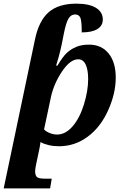

<svg xmlns="http://www.w3.org/2000/svg" viewBox="-50 -790 693 1050"><path d="M141.1 -573.2Q162.1 -675.8 215.8 -722.9Q269.5 -770 368.2 -770Q437.5 -770 474.9 -747.1Q512.2 -724.1 512.2 -683.1Q512.2 -649.9 482.9 -631.3Q453.6 -612.8 397 -612.8Q397 -679.7 388.4 -695.3Q379.9 -710.9 360.8 -710.9Q337.9 -710.9 324.2 -687.7Q310.5 -664.6 297.9 -600.1L288.1 -549.8Q279.8 -511.2 270.8 -478Q261.7 -444.8 256.8 -431.2H264.2Q294.9 -482.4 316.9 -502.2Q338.9 -522 367.9 -533.9Q397 -545.9 437 -545.9Q504.9 -545.9 543.9 -497.8Q583 -449.7 583 -365.2Q583 -279.3 541.3 -186.5Q499.5 -93.8 429 -42Q358.4 9.8 272.9 9.8Q242.7 9.8 216.6 3.7Q190.4 -2.4 170.9 -13.2Q170.9 -5.9 168.2 9.5Q165.5 24.9 163.1 35.2L148.9 102.1Q146.5 111.8 144.3 126Q142.1 140.1 142.1 145Q142.1 168.9 151.9 178Q161.6 187 194.8 187H232.9L224.1 240.2H-29.8ZM190.9 -82Q203.6 -69.3 223.4 -61.8Q243.2 -54.2 262.2 -54.2Q308.1 -54.2 346.9 -98.9Q385.7 -143.6 408.9 -218.5Q432.1 -293.5 432.1 -357.9Q432.1 -408.2 418.5 -437Q404.8 -465.8 377.9 -465.8Q334 -465.8 289.6 -399.7Q245.1 -333.5 229 -261.2Z"/></svg>

Font: Droid Serif
Style: Bold Italic
Weight: 700
Italic angle: -12°
Designer: Monotype Design team
Foundry: Monotype Imaging Inc.
Version: Version 1.03